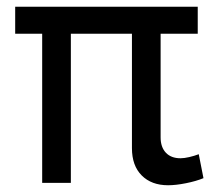

<svg xmlns="http://www.w3.org/2000/svg" viewBox="-20 -542 649 569"><path d="M190 -442V0H105V-442H25V-522H566V-442H456V-135Q456 -106 471.5 -89.5Q487 -73 515 -73Q526 -73 541 -76.5Q556 -80 569 -85L583 -14Q561 -5 531 1Q501 7 478 7Q429 7 400 -22Q371 -51 371 -103V-442Z"/></svg>

Font: Boldmen Medium
Style: Regular
Weight: 400
Designer: Matt McInerney, Pablo Impallari, Rodrigo Fuenzalida
Foundry: LIVING CONCEPT
Version: Version 1.000